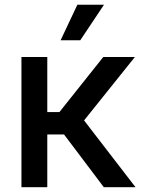

<svg xmlns="http://www.w3.org/2000/svg" viewBox="-20 -775 588 795"><path d="M68.8 0V-539.1H175.8V-311H226.1L407.7 -539.1H538.6L328.1 -276.4L541 0H409.7L245.1 -218.3H175.8V0ZM231 -608.4 300.3 -755.4H410.6L312.5 -608.4Z"/></svg>

Font: Inter 18pt Medium
Style: Regular
Weight: 500
Designer: Rasmus Andersson
Foundry: rsms
Version: Version 4.001;git-66647c0bb